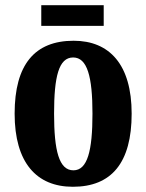

<svg xmlns="http://www.w3.org/2000/svg" viewBox="-20 -705 560 735"><path d="M138 -606H377V-685H138ZM259 10C407 10 484 -82 484 -270C484 -458 399 -549 262 -549C113 -549 36 -458 36 -270C36 -82 120 10 259 10ZM261 -53C206 -53 187 -128 187 -270C187 -412 205 -485 260 -485C314 -485 334 -412 334 -270C334 -128 315 -53 261 -53Z"/></svg>

Font: Noto Serif Devanagari ExtraCondensed ExtraBold
Style: Regular
Weight: 800
Width: 2
Designer: Universal Thirst, Indian Type Foundry and the Monotype Design Team
Foundry: Monotype Imaging Inc.
Version: Version 2.004